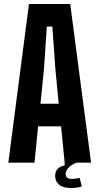

<svg xmlns="http://www.w3.org/2000/svg" viewBox="-20 -820 499 968"><path d="M22 0 126 -800H334L439 0H306L288 -183H172L154 0ZM184 -297H276L259 -474L244 -686H216L202 -474ZM258 66Q259 43 271.5 30.5Q284 18 306 14V-11H357L366 0Q338 11 324.5 26.5Q311 42 311 58Q311 68 318 75Q325 82 342 82Q351 82 362.5 80.5Q374 79 382 77L392 120Q381 124 366 126Q351 128 338 128Q298 128 278 111Q258 94 258 66Z"/></svg>

Font: Big Shoulders Display ExtraBold
Style: Regular
Weight: 800
Designer: Patric King
Foundry: XO Type Co
Version: Version 1.000; ttfautohint (v1.8.2)